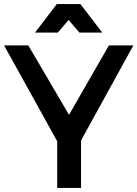

<svg xmlns="http://www.w3.org/2000/svg" viewBox="-29 -923 675 943"><path d="M626 -700H506L310 -359L110 -700H-9L252 -229V0H369V-233ZM473 -763 366 -903H250L143 -763H255L308 -825L361 -763Z"/></svg>

Font: Argentum Sans
Style: Regular
Weight: 400
Designer: Julieta Ulanovsky
Foundry: Julieta Ulanovsky
Version: Version 5.001;March 29, 2019;FontCreator 11.5.0.2425 64-bit